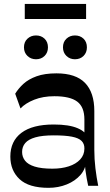

<svg xmlns="http://www.w3.org/2000/svg" viewBox="-20 -927 549 958"><path d="M420 0Q412.1 -35 406.6 -75.3Q401.1 -115.6 401.1 -153.7V-331Q401.1 -393.1 365.3 -420Q329.6 -446.9 251.3 -446.9Q194.7 -446.9 150.8 -429.5Q106.9 -412.1 82.2 -385.9L55.8 -459.4Q71.9 -485.8 97.2 -508.9Q122.6 -532 162.7 -546.5Q202.8 -561 261.6 -561Q358.2 -561 404.4 -513.2Q450.6 -465.3 450.6 -373.2V-179Q450.6 -133.2 456.1 -87.3Q461.6 -41.4 470 0ZM222.2 10.2Q123.7 10.2 77.6 -33.1Q31.6 -76.3 31.6 -145.8Q31.6 -222.6 86.8 -264.2Q142 -305.8 248 -305.8Q325 -305.8 367.9 -287.1Q410.8 -268.4 413.9 -242L409.8 -127.1Q408.8 -85.7 382.1 -54.8Q355.4 -24 313.3 -6.9Q271.2 10.2 222.2 10.2ZM241.1 -85.4Q287.6 -85.4 323.3 -97.1Q359.1 -108.7 380.1 -131.4Q401.1 -154.1 401.1 -185.9Q401.6 -209.2 387.1 -223.8Q372.6 -238.4 338.9 -245Q305.3 -251.6 247.8 -251.6Q191 -251.6 156.4 -241.7Q121.8 -231.8 106.1 -213.4Q90.3 -195 90.3 -168.8Q90.3 -144 105.1 -125.1Q119.8 -106.2 153.2 -95.8Q186.7 -85.4 241.1 -85.4ZM159.6 -631.3Q134.4 -631.3 117 -647.9Q99.6 -664.6 99.6 -690.7Q99.6 -717.8 117 -733.9Q134.4 -750.1 159.6 -750.1Q185.6 -750.1 202.4 -733.9Q219.3 -717.8 219.3 -690.7Q219.3 -664.6 202.4 -647.9Q185.6 -631.3 159.6 -631.3ZM353.9 -631.3Q328.7 -631.3 311.5 -647.9Q294.2 -664.6 294.2 -690.7Q294.2 -717.8 311.5 -733.9Q328.7 -750.1 353.9 -750.1Q379.9 -750.1 396.8 -733.9Q413.6 -717.8 413.6 -690.7Q413.6 -664.6 396.8 -647.9Q379.9 -631.3 353.9 -631.3ZM103.6 -832.1V-907.3H409.6V-832.1Z"/></svg>

Font: Savate ExtraLight
Style: Regular
Weight: 200
Designer: Max Esnée
Foundry: Plomb Type
Version: Version 2.000